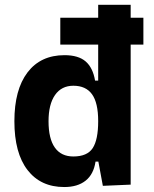

<svg xmlns="http://www.w3.org/2000/svg" viewBox="-20 -752 626 782"><path d="M225.6 -570.3V-679.7H564V-570.3ZM241.7 9.8Q145.5 9.8 92 -59.6Q38.6 -128.9 38.6 -258.3Q38.6 -386.7 92 -457Q145.5 -527.3 242.7 -527.3Q299.3 -527.3 328.9 -501.7Q358.4 -476.1 367.2 -423.8H410.2L379.9 -258.3Q379.9 -333.5 354.7 -368.2Q329.6 -402.8 278.8 -402.8Q230.5 -402.8 204.1 -365Q177.7 -327.1 177.7 -258.3Q177.7 -187 203.4 -150.9Q229 -114.7 278.8 -114.7Q335.4 -114.7 357.7 -148.9Q379.9 -183.1 379.9 -258.3L415 -93.8H369.1Q361.3 -42 328.6 -16.1Q295.9 9.8 241.7 9.8ZM398.9 4.9 379.9 -97.7V-732.4H512.2V0Z"/></svg>

Font: Cascadia Mono
Style: Regular
Weight: 400
Monospace: yes
Designer: Aaron Bell
Foundry: Saja Typeworks
Version: Version 2102.003